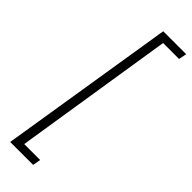

<svg xmlns="http://www.w3.org/2000/svg" viewBox="-294 -718 911 911"><g transform="rotate(45 162.0 -262.5)"><path d="M28 180 170 -705H324L316 -665H209L82 140H189L182 180Z"/></g></svg>

Font: Nunito Sans 7pt Condensed ExtraLight
Style: Italic
Weight: 250
Width: 3
Italic angle: -9°
Designer: Vernon Adams
Foundry: Vernon Adams
Version: Version 3.101;gftools[0.9.27]